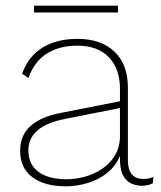

<svg xmlns="http://www.w3.org/2000/svg" viewBox="-20 -647 566 677"><path d="M403 -334Q403 -404 364 -445Q325 -486 252 -486Q191 -486 146.5 -459Q102 -432 80 -372L58 -387Q80 -449 130.5 -479.5Q181 -510 253 -510Q336 -510 383.5 -465Q431 -420 431 -337V-82Q431 -16 486 -16Q508 -16 521 -24L519 -1Q503 8 480 8Q462 8 444 0.5Q426 -7 414.5 -27.5Q403 -48 403 -86V-97Q387 -60 357 -36.5Q327 -13 288.5 -1.5Q250 10 212 10Q138 10 94.5 -22Q51 -54 51 -115Q51 -171 88.5 -203.5Q126 -236 195 -249L403 -290ZM80 -117Q80 -68 115 -41.5Q150 -15 216 -15Q245 -15 277.5 -23.5Q310 -32 338.5 -50.5Q367 -69 385 -98.5Q403 -128 403 -169V-266L211 -228Q80 -203 80 -117ZM396 -627V-603H100V-627Z"/></svg>

Font: Work Sans ExtraLight
Style: Regular
Weight: 200
Designer: Wei Huang
Foundry: Wei Huang
Version: Version 2.010; ttfautohint (v1.8.3)